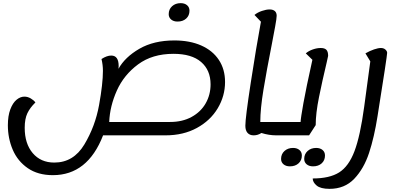

<svg xmlns="http://www.w3.org/2000/svg" viewBox="-20 -835 2499 1220"><path d="M1410 -314Q1410 -225 1363.5 -147Q1317 -69 1231 -22Q1145 25 1032 25H635Q537 278 316 278Q221 278 156.5 233.5Q92 189 61 116.5Q30 44 30 -39Q30 -99 45.5 -140Q61 -181 85 -201Q109 -221 135 -221Q156 -221 175.5 -209.5Q195 -198 205 -184Q171 -151 154 -115.5Q137 -80 137 -23Q137 78 188 138Q239 198 325 198Q447 198 516 83Q585 -32 609.5 -167.5Q634 -303 634 -385Q634 -422 625 -460Q659 -482 687 -482Q734 -482 734 -415Q734 -404 733 -398Q774 -472 865.5 -525Q957 -578 1088 -578Q1186 -578 1258.5 -546Q1331 -514 1370.5 -454.5Q1410 -395 1410 -314ZM1318 -299Q1318 -389 1258 -441Q1198 -493 1082 -493Q948 -493 857.5 -426Q767 -359 722.5 -259.5Q678 -160 674 -60H1061Q1139 -60 1197.5 -92Q1256 -124 1287 -178.5Q1318 -233 1318 -299ZM1052 -745Q1052 -776 1073.5 -795.5Q1095 -815 1128 -815Q1153 -815 1168.5 -802Q1184 -789 1184 -767Q1184 -736 1163 -717Q1142 -698 1108 -698Q1083 -698 1067.5 -711Q1052 -724 1052 -745Z M1779 -60 1766 25H1735Q1689 25 1641 10Q1618 25 1592 25Q1567 25 1553 9.5Q1539 -6 1539 -36Q1539 -86 1573.5 -310.5Q1608 -535 1638 -697L1597 -740Q1616 -756 1644 -765.5Q1672 -775 1693 -775Q1714 -775 1726 -765Q1738 -755 1738 -735Q1738 -719 1728.5 -667Q1719 -615 1707 -553Q1674 -386 1654 -264.5Q1634 -143 1634 -61V-60Z M2065 -480 2056 -439Q2028 -322 2007 -218Q1986 -114 1986 -40L1944 25H1765L1778 -60H1890Q1891 -85 1908 -180Q1925 -275 1965 -455L1923 -496Q1942 -512 1968 -521Q1994 -530 2018 -530Q2043 -530 2054 -518.5Q2065 -507 2065 -480ZM1766 175Q1766 144 1787.5 124.5Q1809 105 1842 105Q1867 105 1882.5 118Q1898 131 1898 153Q1898 184 1877 203Q1856 222 1822 222Q1797 222 1781.5 209Q1766 196 1766 175ZM1913 175Q1913 144 1934.5 124.5Q1956 105 1989 105Q2014 105 2029.5 118Q2045 131 2045 153Q2045 184 2024 203Q2003 222 1969 222Q1944 222 1928.5 209Q1913 196 1913 175Z M2440 -499Q2440 -480 2379 -97Q2358 37 2325 137Q2292 237 2231 301Q2170 365 2074 365Q2017 365 1992 344Q1967 323 1967 299Q2074 299 2135 260.5Q2196 222 2232.5 125.5Q2269 29 2294 -156L2333 -445L2302 -496Q2330 -512 2356.5 -521Q2383 -530 2400 -530Q2418 -530 2429 -520Q2440 -510 2440 -499Z"/></svg>

Font: Lemonada Light
Style: Regular
Weight: 300
Designer: Mohamed Gaber (Arabic) Eduardo Tunni (Latin)
Foundry: Kief Type Foundry
Version: Version 3.006